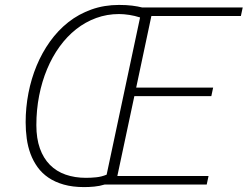

<svg xmlns="http://www.w3.org/2000/svg" viewBox="-20 -741 995 771"><path d="M828.6 -355H519.5L451.2 -34.2H817.4L810.1 0H400.4Q379.9 6.3 358.4 8.3Q336.9 10.3 317.9 10.3Q271.5 10.3 236.1 0.2Q200.7 -9.8 174.6 -27.6Q148.4 -45.4 130.9 -69.8Q113.3 -94.2 102.5 -123.3Q91.8 -152.3 87.4 -184.6Q83 -216.8 83 -250Q83 -309.1 94.2 -367.2Q105.5 -425.3 127.2 -477.5Q148.9 -529.8 180.9 -574.5Q212.9 -619.1 254.4 -651.9Q295.9 -684.6 347.2 -702.9Q398.4 -721.2 458 -721.2Q487.8 -721.2 511 -718.3Q534.2 -715.3 551.3 -710.9H954.6L947.3 -676.8H587.9L526.9 -389.2H835.9ZM458 -684.6Q409.7 -684.6 366.2 -668.7Q322.8 -652.8 285.9 -623.8Q249 -594.7 219.5 -554Q189.9 -513.2 169.2 -463.6Q148.4 -414.1 137.2 -356.9Q126 -299.8 126 -238.3Q126 -185.1 140.1 -145.3Q154.3 -105.5 180.4 -79.1Q206.5 -52.7 243.4 -39.8Q280.3 -26.9 325.2 -26.9Q345.7 -26.9 366.7 -29.1Q387.7 -31.2 408.2 -39.6L542.5 -670.9Q521.5 -677.7 499 -681.2Q476.6 -684.6 458 -684.6Z"/></svg>

Font: Ufes Sans Thin
Style: Italic
Weight: 100
Designer: Ricardo Esteves & Thais Bronze
Foundry: ProDesignUfes - Ricardo Esteves, Thais Bronze
Version: Version 2.0